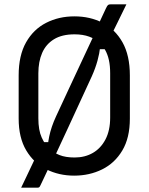

<svg xmlns="http://www.w3.org/2000/svg" viewBox="-20 -796 690 892"><path d="M567.3 -776Q545.4 -731.6 524.3 -688Q503.1 -644.3 482.1 -602.6L491.7 -567.5H427L445.4 -577.7Q442.2 -548.2 432.9 -514Q423.6 -479.8 406.7 -441.9Q379.4 -382.9 351.9 -323Q324.4 -263.1 296.7 -203.2Q268.9 -143.3 241.2 -83.9Q235.4 -72 228.9 -61Q222.3 -49.9 216.6 -37.5Q207.2 -17.2 199.2 -1Q191.3 15.2 184.2 30.8Q177.2 46.5 168.4 64Q164.4 73 161.4 74.5Q158.4 76 151.4 76Q146.4 76 135.9 76Q125.5 76 113.8 76Q102.2 76 92.2 76Q82.2 76 78.2 76Q89.8 51.8 102.1 26.1Q114.4 0.3 125.7 -23.7Q136.9 -47.7 145.5 -65.4L172.4 -135.6H214.3L202.1 -120.7Q204.3 -141 208.7 -162.3Q213.1 -183.7 221 -207.2Q229 -230.8 240.4 -255.4Q269.7 -319 301 -385.8Q332.3 -452.7 361.6 -515.5Q390.8 -578.3 414.2 -628Q419.9 -640 424 -651.3Q428.1 -662.6 433 -673.2Q444.8 -698.9 454.7 -719.8Q464.6 -740.8 472.1 -757Q478.1 -770 482.1 -773Q486.1 -776 496.1 -776Q508.9 -776 520 -776Q531.1 -776 542.7 -776Q554.3 -776 567.3 -776ZM325.6 -720Q398.7 -720 456.7 -690Q514.8 -660.1 549.1 -599.4Q583.3 -538.6 583.3 -445.6V-244.7Q583.3 -155.6 548.3 -96.9Q513.3 -38.1 454.6 -9.1Q395.8 20 324.4 20Q254.3 20 195.7 -9.1Q137.1 -38.1 101.9 -97.2Q66.7 -156.2 66.7 -245.3V-445.6Q66.7 -538.6 101.2 -599.4Q135.7 -660.1 194.5 -690Q253.2 -720 325.6 -720ZM158.2 -246.8Q158.2 -191.1 173.7 -157.2Q189.3 -123.3 209.9 -103.6Q228.2 -87.1 256.3 -75.7Q284.4 -64.3 326.5 -64.3Q374.5 -64.3 411.4 -85.6Q448.3 -106.9 470.1 -148.4Q491.8 -190 491.8 -249.7V-455.3Q491.8 -490.5 485.9 -517Q480 -543.4 468.9 -563Q457.8 -582.7 442.7 -596.8Q424 -614.9 394.5 -625.7Q365 -636.5 326.4 -636.5Q267.9 -636.5 230.6 -613.5Q193.4 -590.6 175.8 -550.1Q158.2 -509.6 158.2 -455.3Z"/></svg>

Font: Recursive Sans Linear Light
Style: Regular
Weight: 300
Version: Version 1.085